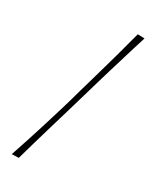

<svg xmlns="http://www.w3.org/2000/svg" viewBox="-182 -748 651 800"><g transform="rotate(30 143.5 -347.5)"><path d="M25 0Q38 -39 52.5 -83Q67 -127 81.5 -174Q96 -221 110.5 -269Q125 -317 138 -365Q149 -403 159.5 -440Q170 -477 180 -512Q190 -547 199 -579.5Q208 -612 215.5 -641Q223 -670 230 -695L263 -694Q254 -667 245 -636.5Q236 -606 226 -573.5Q216 -541 205.5 -506Q195 -471 184.5 -435Q174 -399 163 -361Q150 -316 136.5 -270.5Q123 -225 109.5 -179.5Q96 -134 83 -89Q70 -44 58 -1Z"/></g></svg>

Font: Truculenta Thin
Style: Regular
Weight: 250
Version: Version 1.002